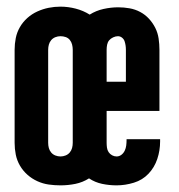

<svg xmlns="http://www.w3.org/2000/svg" viewBox="-20 -550 540 578"><path d="M162 8Q144 8 126.5 5.5Q109 3 92.5 -4.5Q76 -12 62.5 -24Q49 -36 40 -51.5Q31 -67 27.5 -84.5Q24 -102 24 -120V-400Q24 -418 27.5 -435.5Q31 -453 40 -468.5Q49 -484 62.5 -496Q76 -508 92.5 -515.5Q109 -523 126.5 -526.5Q144 -530 162 -530Q185 -530 208 -524Q231 -518 250 -506Q269 -518 291.5 -523Q314 -528 336 -528Q353 -528 370 -525Q387 -522 402 -514Q417 -506 428.5 -493.5Q440 -481 447.5 -466Q455 -451 457.5 -434Q460 -417 460 -400V-216H301V-120Q301 -113 302 -105.5Q303 -98 307 -92Q311 -86 317.5 -82.5Q324 -79 331 -79Q339 -79 345.5 -84Q352 -89 355.5 -96.5Q359 -104 360 -112Q361 -120 361 -128Q361 -129 361 -129.5Q361 -130 361 -131H462Q462 -129 462 -127.5Q462 -126 462 -124Q462 -97 453.5 -71.5Q445 -46 427 -27Q409 -8 383 0Q357 8 331 8Q309 8 287.5 3.5Q266 -1 248 -13Q229 -1 207 3.5Q185 8 162 8ZM301 -304H359V-400Q359 -407 358 -413.5Q357 -420 355 -426Q353 -432 347.5 -436.5Q342 -441 335 -441Q328 -441 320.5 -437.5Q313 -434 308.5 -428.5Q304 -423 302.5 -415.5Q301 -408 301 -400ZM162 -79Q170 -79 177.5 -82Q185 -85 190 -91Q195 -97 197 -104.5Q199 -112 199 -120V-400Q199 -408 197 -416Q195 -424 190 -430Q185 -436 177.5 -438.5Q170 -441 162 -441Q154 -441 146.5 -438Q139 -435 134 -429Q129 -423 127 -415.5Q125 -408 125 -400V-120Q125 -112 127 -104.5Q129 -97 134 -91Q139 -85 146.5 -82Q154 -79 162 -79Z"/></svg>

Font: Iosevka Gothic
Style: Bold
Weight: 700
Monospace: yes
Designer: Belleve Invis
Foundry: Belleve Invis
Version: Version 15.5.1; ttfautohint (v1.8.4)